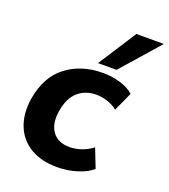

<svg xmlns="http://www.w3.org/2000/svg" viewBox="-140 -861 855 972"><g transform="rotate(20 287.5 -374.5)"><path d="M280 11Q193 11 134.5 -24.5Q76 -60 51 -123.5Q26 -187 39 -270Q59 -393 139.5 -455Q220 -517 338 -517Q385 -517 430.5 -503.5Q476 -490 503 -465L457 -363Q434 -382 403 -392Q372 -402 343 -402Q285 -402 245 -367.5Q205 -333 193 -261Q181 -191 210.5 -148.5Q240 -106 306 -106Q333 -106 365.5 -116.5Q398 -127 427 -149L467 -47Q437 -21 386 -5Q335 11 280 11ZM295 -555 427 -760H575L395 -555Z"/></g></svg>

Font: Mulish ExtraLight ExtraBold
Style: Italic
Weight: 800
Italic angle: -9°
Version: Version 3.603